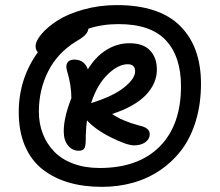

<svg xmlns="http://www.w3.org/2000/svg" viewBox="-20 -851 858 750"><path d="M377.9 -121.1Q306.2 -121.1 248 -138.2Q189.9 -155.3 145.8 -189.9Q101.6 -224.6 77.4 -281.2Q53.2 -337.9 53.2 -413.1Q53.2 -543.5 127.9 -647Q119.1 -655.8 119.1 -669.9Q119.1 -690.9 142.1 -718Q165 -745.1 204.6 -770.8Q244.1 -796.4 305.9 -813.7Q367.7 -831.1 436 -831.1Q601.6 -831.1 683.3 -750Q765.1 -668.9 765.1 -523.9Q765.1 -445.3 745.1 -379.2Q725.1 -313 689.5 -265.9Q653.8 -218.8 605 -185.8Q556.2 -152.8 498.8 -137Q441.4 -121.1 377.9 -121.1ZM131.8 -415Q131.8 -368.7 147 -329.1Q162.1 -289.6 191.2 -259.3Q220.2 -229 265.9 -211.9Q311.5 -194.8 369.1 -194.8Q520.5 -194.8 603.8 -278.6Q687 -362.3 687 -514.2Q687 -630.9 627.4 -694.1Q567.9 -757.3 441.9 -756.8Q378.4 -756.8 325.2 -738.8Q323.7 -725.6 313 -714.6Q302.2 -703.6 276.9 -689Q204.1 -644 168 -572Q131.8 -500 131.8 -415ZM287.1 -262.2Q262.2 -262.2 245.6 -282.7Q229 -303.2 229 -337.9Q229 -392.1 258.8 -467.8Q258.8 -517.6 242.2 -573.2Q235.8 -593.3 242.9 -605.7Q250 -618.2 270 -618.2Q309.6 -618.2 323.2 -580.1Q353 -629.4 395.3 -655.8Q437.5 -682.1 485.8 -682.1Q539.6 -682.1 566.2 -653.8Q592.8 -625.5 592.8 -579.1Q592.8 -524.9 549.6 -479.7Q506.3 -434.6 418 -405.8Q456.1 -378.9 522.9 -360.8Q564.9 -352.5 564.9 -327.1Q564.9 -308.1 548.1 -295.7Q531.2 -283.2 503.9 -283.2Q475.6 -283.2 414.1 -314Q352.5 -344.7 319.8 -380.9Q314.9 -342.8 314.9 -305.2Q314.9 -279.3 309.1 -270.8Q303.2 -262.2 287.1 -262.2ZM479 -600.1Q441.4 -600.1 400.1 -559.8Q358.9 -519.5 335.9 -448.2Q423.3 -475.6 465.6 -510Q507.8 -544.4 507.8 -571.8Q507.8 -600.1 479 -600.1Z"/></svg>

Font: Shantell Sans Bouncy
Style: Regular
Weight: 400
Designer: Stephen Nixon, Anya Danilova, Shantell Martin
Foundry: Arrow Type
Version: Version 1.006;[9816181b4]